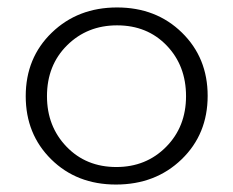

<svg xmlns="http://www.w3.org/2000/svg" viewBox="-20 -490 626 515"><path d="M291 5Q186 5 117.5 -62.5Q49 -130 49 -232Q49 -335 119 -402.5Q189 -470 294 -470Q399 -470 468 -402.5Q537 -335 537 -233Q537 -130 467 -62.5Q397 5 291 5ZM292 -42Q372 -42 425.5 -96Q479 -150 479 -232Q479 -314 427 -368Q375 -422 294 -422Q214 -422 160 -368.5Q106 -315 106 -232Q106 -151 158.5 -96.5Q211 -42 292 -42Z"/></svg>

Font: EauTestSC Semilight
Style: Regular
Weight: 300
Designer: Christian Thalmann (Catharsis Fonts)
Version: Version 0.001;PS 000.001;hotconv 1.0.88;makeotf.lib2.5.64775